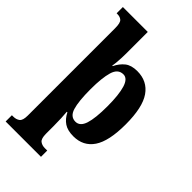

<svg xmlns="http://www.w3.org/2000/svg" viewBox="-297 -846 1172 1172"><g transform="rotate(45 289.0 -260.0)"><path d="M9 240V186H21Q46 186 62.5 173.5Q79 161 79 119V-635Q79 -681 65 -693.5Q51 -706 28 -706H21V-760H236V-574Q236 -556 235 -533Q234 -510 232 -490.5Q230 -471 228 -461H232Q251 -500 280 -523Q309 -546 360 -546Q447 -546 493.5 -479Q540 -412 540 -266Q540 -121 495 -54.5Q450 12 365 12Q315 12 285 -8Q255 -28 236 -66H231Q233 -49 234.5 -14Q236 21 236 55V118Q236 161 252.5 173.5Q269 186 293 186H314V240ZM311 -60Q350 -60 366.5 -111Q383 -162 383 -265Q383 -364 366.5 -418Q350 -472 314 -472Q268 -472 252 -417.5Q236 -363 236 -267Q236 -162 251.5 -111Q267 -60 311 -60Z"/></g></svg>

Font: Noto Serif Thai Condensed ExtraBold
Style: Regular
Weight: 800
Width: 3
Designer: Monotype Design Team
Foundry: Monotype Imaging Inc.
Version: Version 2.002; ttfautohint (v1.8.4.7-5d5b)